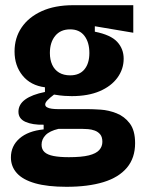

<svg xmlns="http://www.w3.org/2000/svg" viewBox="-20 -549 563 739"><path d="M236 170Q163 170 115.5 156.5Q68 143 45 117.5Q22 92 22 57Q22 13 55 -16Q88 -45 148 -51V-69Q105 -68 78 -80Q51 -92 51 -119Q51 -147 77 -166Q103 -185 153 -195V-213Q98 -220 67 -258Q36 -296 36 -351Q36 -403 63 -443Q90 -483 140.5 -506Q191 -529 262 -529H493V-423L345 -448V-427Q406 -415 431 -388Q456 -361 456 -323Q456 -283 432 -250Q408 -217 363.5 -198Q319 -179 256 -179Q244 -179 228 -180Q212 -181 188 -185Q171 -172 162.5 -163Q154 -154 154 -147Q154 -140 161 -136Q168 -132 179.5 -130.5Q191 -129 203 -129H317Q337 -129 367.5 -127Q398 -125 428.5 -113Q459 -101 479.5 -74Q500 -47 500 2Q500 59 468.5 96.5Q437 134 378 152Q319 170 236 170ZM245 56Q294 56 322 49Q350 42 362 28.5Q374 15 374 -3Q374 -22 365.5 -32Q357 -42 344.5 -46.5Q332 -51 319 -52Q306 -53 296 -53H205Q171 -45 155.5 -29Q140 -13 140 8Q140 26 151.5 36.5Q163 47 186.5 51.5Q210 56 245 56ZM250 -259Q286 -259 305 -282Q324 -305 324 -345Q324 -386 305 -411Q286 -436 250 -436Q213 -436 192.5 -411Q172 -386 172 -345Q172 -319 181 -299.5Q190 -280 207.5 -269.5Q225 -259 250 -259Z"/></svg>

Font: Bricolage Grotesque 24pt SemiCondensed
Style: Bold
Weight: 700
Width: 4
Designer: Mathieu Triay
Foundry: Atelier Triay
Version: Version 1.001;gftools[0.9.33.dev8+g029e19f]